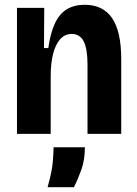

<svg xmlns="http://www.w3.org/2000/svg" viewBox="-20 -560 573 803"><path d="M51 0V-320V-527H165L164 -359H182Q191 -423 210 -463Q229 -503 260 -521.5Q291 -540 334 -540Q411 -540 449 -484Q487 -428 487 -313V0H346V-289Q346 -356 330 -387Q314 -418 280 -418Q251 -418 231.5 -396Q212 -374 202 -334.5Q192 -295 192 -241V0ZM179 223Q197 159 200.5 120Q204 81 204 56H335Q335 109 320 150.5Q305 192 289 223Z"/></svg>

Font: Bricolage Grotesque 36pt SemiCondensed
Style: Bold
Weight: 700
Width: 4
Designer: Mathieu Triay
Foundry: Atelier Triay
Version: Version 1.001;gftools[0.9.33.dev8+g029e19f]